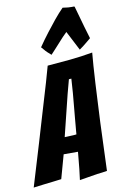

<svg xmlns="http://www.w3.org/2000/svg" viewBox="-130 -1094 705 1149"><g transform="rotate(-10 222.5 -519.0)"><path d="M259 -2Q263 -35 267 -67Q270 -95 272.5 -123Q275 -151 277 -171H190L150 -27Q128 -24 98 -20.5Q68 -17 42 -14Q10 -10 -21 -6Q19 -139 58 -268Q74 -322 91.5 -381Q109 -440 126.5 -498.5Q144 -557 160 -611Q176 -665 188 -710Q256 -715 326.5 -722Q397 -729 464 -741Q461 -709 457.5 -661.5Q454 -614 451 -558Q448 -502 445 -441Q442 -380 439 -321Q434 -183 428 -28Q398 -23 368 -20Q343 -16 313 -11Q283 -6 259 -2ZM214 -271Q218 -271 228.5 -271.5Q239 -272 250.5 -272.5Q262 -273 272 -273.5Q282 -274 286 -275Q286 -281 287.5 -295.5Q289 -310 290.5 -328.5Q292 -347 294 -369Q296 -391 298 -412Q302 -463 308 -522L314 -609L299 -608L276 -522ZM222 -770Q209 -781 199 -790.5Q189 -800 183 -808Q174 -817 168 -825Q196 -866 226 -905Q251 -938 280.5 -974Q310 -1010 336 -1036Q375 -1030 390.5 -1031Q406 -1032 408 -1030Q416 -1003 425.5 -968Q435 -933 444 -902Q455 -865 466 -828Q454 -818 442 -808Q432 -799 419 -789.5Q406 -780 394 -771L333 -889Q322 -879 307 -863Q292 -847 277 -830Q262 -813 247 -797Q232 -781 222 -770Z"/></g></svg>

Font: Bangers
Style: Regular
Weight: 400
Designer: vernon adams
Foundry: Vernon Adams
Version: Version 2.000